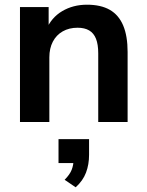

<svg xmlns="http://www.w3.org/2000/svg" viewBox="-20 -519 625 817"><path d="M65 0V-489H187V-391H176Q198 -444 244.5 -471.5Q291 -499 350 -499Q409 -499 447.2 -477.2Q485.3 -455.3 504.2 -410.5Q523 -365.7 523 -298V0H398V-292Q398 -330 388.5 -354Q379 -378 359.5 -389.5Q340 -401 310 -401Q274 -401 246.8 -385.5Q219.6 -370 204.8 -341.6Q190 -313.2 190 -275V0ZM302 278 255 246Q277 224 285 203.5Q293 183 293 160L320 175H229V73H359V140Q359 181 346 215.5Q333 250 302 278Z"/></svg>

Font: Nunito Sans 12pt ExtraLight
Style: Regular
Weight: 200
Version: Version 3.101;gftools[0.9.27]